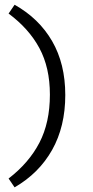

<svg xmlns="http://www.w3.org/2000/svg" viewBox="-20 -651 398 825"><path d="M260.5 -242.7Q260.5 -376.6 204 -474.2Q147.6 -571.8 42.7 -630.6L16.9 -592.7Q104 -528.2 149.2 -444.4Q194.4 -360.5 194.4 -244.4Q194.4 -124.2 149.2 -37.5Q104 49.2 16.9 116.1L42.7 154Q147.6 93.5 204 -6.9Q260.5 -107.3 260.5 -242.7Z"/></svg>

Font: Playfair Micro SmCond SmLight
Style: Regular
Weight: 360
Width: 4
Designer: Claus Eggers Sørensen
Foundry: Claus Eggers Sørensen
Version: Version 2.100;Glyphs 3.2 (3219)